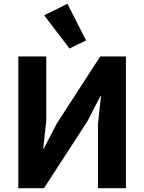

<svg xmlns="http://www.w3.org/2000/svg" viewBox="-20 -997 764 1017"><path d="M348 -740 436 -783 337 -977 214 -916ZM77 0H213L443 -355L512 -488H515L499 -341V0H647V-698H511L281 -343L212 -210H209L225 -357V-698H77Z"/></svg>

Font: LVC Sans
Style: Bold
Weight: 700
Designer: Mike Abbink, Paul van der Laan, Pieter van Rosmalen
Foundry: Bold Monday
Version: Version 3.0